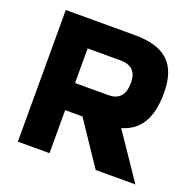

<svg xmlns="http://www.w3.org/2000/svg" viewBox="-119 -794 931 918"><g transform="rotate(20 346.0 -335.0)"><path d="M415 -670H64V0H225V-219H313L460 0H662L506 -230C597 -256 641 -329 641 -458C641 -610 564 -670 415 -670ZM225 -357V-533H394C447 -533 476 -505 476 -451C476 -385 447 -357 394 -357Z"/></g></svg>

Font: LT Wave Text Black
Style: Regular
Weight: 900
Designer: Daniel Lyons
Version: Version 2.5 (Glyphs App)